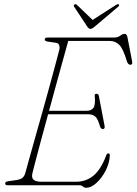

<svg xmlns="http://www.w3.org/2000/svg" viewBox="-20 -878 647 910"><path d="M355.5 0H16Q4.5 0 4.5 -9Q4.5 -17 18.5 -19L61 -25Q76 -27.5 85.2 -34.2Q94.5 -41 99.5 -56.5Q105.5 -78.5 117.8 -122.8Q130 -167 146.2 -224.2Q162.5 -281.5 180 -343.8Q197.5 -406 213.5 -464.5Q229.5 -523 242 -569.5Q254.5 -616 261 -641.5Q264 -654.5 260.2 -664Q256.5 -673.5 247 -675L205 -681Q192 -683.5 192 -691Q192 -700 205.5 -700H520.5Q538 -700 549.8 -708.8Q561.5 -717.5 570.5 -717.5Q581 -717.5 584 -702L606 -588Q610 -571 597.5 -571Q588 -571 582 -585.5Q564 -647 545.2 -665.5Q526.5 -684 500.5 -684H303.5Q293.5 -648.5 278.8 -595Q264 -541.5 246.8 -479Q229.5 -416.5 212.5 -353H391.5Q413 -353 423 -367Q433 -381 429 -422.5Q427.5 -433.5 437 -433.5Q447 -433.5 448.5 -423.5L475.5 -282Q478.5 -267 468 -266.5Q458.5 -266 454 -278.5Q444.5 -314 432 -325.2Q419.5 -336.5 397 -336.5H208Q191 -274.5 175.8 -218Q160.5 -161.5 149.5 -119Q138.5 -76.5 133.5 -56.5Q128.5 -37 138.5 -26.8Q148.5 -16.5 178.5 -16.5H340Q387.5 -16.5 423 -45.5Q458.5 -74.5 484 -143Q487 -151 493.5 -151Q501 -151 500.5 -140.5Q498.5 -104 480.5 -69Q462.5 -34 437.2 -11Q412 12 388.5 12Q379.5 12 373 6Q366.5 0 355.5 0ZM429 -752Q416.5 -741 409 -741Q401 -741 393.5 -752L331.5 -846Q327 -853 333.5 -857Q339 -860.5 345 -854.5L419 -783.5L529.5 -854.5Q539 -860.5 543 -857Q548 -853 540 -846Z"/></svg>

Font: Fraunces 72pt Soft Thin
Style: Italic
Weight: 100
Italic angle: -16°
Version: Version 1.000;[0bf87f6ff]